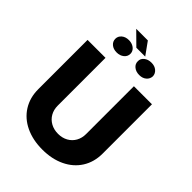

<svg xmlns="http://www.w3.org/2000/svg" viewBox="-276 -1114 1256 1256"><g transform="rotate(45 351.5 -486.5)"><path d="M649.4 -707V-251Q649.4 -172.9 612.1 -113.8Q574.7 -54.7 507.3 -22.5Q439.9 9.8 351.6 9.8Q262.7 9.8 195.3 -22.5Q127.9 -54.7 90.8 -113.8Q53.7 -172.9 53.7 -251V-707H219.7V-264.6Q219.7 -227.5 236.3 -198.2Q252.9 -168.9 283 -152.3Q313 -135.7 351.6 -135.7Q390.1 -135.7 419.9 -152.3Q449.7 -168.9 466.1 -198.2Q482.4 -227.5 482.4 -264.6V-707ZM397.5 -896.5H315.4L227.5 -983.4H335ZM246.1 -897.5Q266.1 -897.5 282.2 -889.9Q298.3 -882.3 307.4 -869.4Q316.4 -856.4 316.4 -840.8Q316.4 -815.9 296.4 -799.6Q276.4 -783.2 246.1 -783.2Q215.3 -783.2 196 -799.6Q176.8 -815.9 176.8 -840.8Q176.8 -864.7 196.3 -881.1Q215.8 -897.5 246.1 -897.5ZM455.1 -897.5Q485.4 -897.5 504.4 -881.1Q523.4 -864.7 524.4 -840.8Q523.4 -815.9 504.4 -799.6Q485.4 -783.2 455.1 -783.2Q424.3 -783.2 404.3 -799.6Q384.3 -815.9 384.8 -840.8Q383.8 -865.2 404.1 -881.3Q424.3 -897.5 455.1 -897.5Z"/></g></svg>

Font: Pretendard JP ExtraBold
Style: Regular
Weight: 800
Designer: Base glyphs from Inter by Rasmus Andersson; Hangeul glyphs from Noto Sans CJK(Source Han Sans) by Jang Soo-young and Kan
Foundry: Kil Hyung-jin
Version: Version 1.309